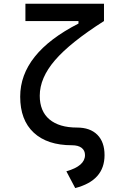

<svg xmlns="http://www.w3.org/2000/svg" viewBox="-20 -752 626 1007"><path d="M374.5 234.4 328.1 146.5Q377.4 132.3 401.6 111.1Q425.8 89.8 425.8 61.5Q425.8 37.1 408 23.4Q390.1 9.8 357.4 9.8Q228 9.8 157 -56.2Q85.9 -122.1 85.9 -245.1Q85.9 -472.2 391.6 -628.4V-664.6L525.4 -641.6Q348.1 -528.8 268.3 -436Q188.5 -343.3 188.5 -250Q188.5 -168.5 239.5 -125.7Q290.5 -83 383.8 -83Q452.6 -83 490.5 -45.2Q528.3 -7.3 528.3 61.5Q528.3 128.4 490 171.4Q451.7 214.4 374.5 234.4ZM113.3 -641.6V-732.4H525.4V-641.6Z"/></svg>

Font: Cascadia Code
Style: Regular
Weight: 400
Monospace: yes
Designer: Aaron Bell
Foundry: Saja Typeworks
Version: Version 2106.017